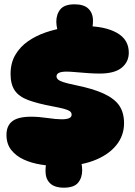

<svg xmlns="http://www.w3.org/2000/svg" viewBox="-20 -792 627 890"><path d="M258 -22Q214 -22 170 -29Q126 -36 90 -52.5Q54 -69 32 -97Q10 -125 10 -167Q10 -209 37 -230Q64 -251 124 -251Q159 -251 200 -245Q241 -239 266 -239Q312 -239 312 -260Q312 -271 303 -277Q294 -283 275 -288Q256 -293 224 -299Q154 -312 111 -328Q68 -344 48.5 -372.5Q29 -401 29 -449Q29 -500 51 -537.5Q73 -575 109.5 -600.5Q146 -626 191 -641.5Q236 -657 283 -664Q330 -671 372 -671Q466 -671 521.5 -640Q577 -609 577 -548Q577 -505 544 -478Q511 -451 442 -451Q419 -451 389 -453Q359 -455 332 -457.5Q305 -460 289 -460Q265 -460 253.5 -454.5Q242 -449 242 -438Q242 -430 249 -423.5Q256 -417 274.5 -411Q293 -405 327 -398Q412 -381 462 -357.5Q512 -334 533.5 -301.5Q555 -269 555 -221Q555 -162 517.5 -117Q480 -72 413 -47Q346 -22 258 -22ZM276 78Q233 78 212 57.5Q191 37 191 2Q191 -26 197 -47.5Q203 -69 212 -85L344 -87Q352 -69 356.5 -43.5Q361 -18 361 -3Q361 32 342 55Q323 78 276 78ZM258 -612Q251 -629 246 -653Q241 -677 241 -691Q241 -726 260 -749Q279 -772 326 -772Q369 -772 390 -751.5Q411 -731 411 -696Q411 -671 405 -652Q399 -633 390 -619Z"/></svg>

Font: DynaPuff
Style: Bold
Weight: 700
Designer: Toshi Omagari, Jennifer Daniel
Foundry: Google Fonts
Version: Version 2.000